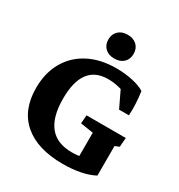

<svg xmlns="http://www.w3.org/2000/svg" viewBox="-158 -759 818 875"><g transform="rotate(30 251.0 -321.0)"><path d="M298.8 8.3Q165 8.3 92.8 -53.7Q20.5 -115.7 20.5 -231Q20.5 -310.5 54 -369.1Q87.4 -427.7 148.9 -459.7Q210.4 -491.7 293.9 -491.7Q338.9 -491.7 379.2 -482.9Q419.4 -474.1 443.4 -459Q448.2 -425.3 449.7 -392.8Q451.2 -360.4 449.2 -334.5H397.5L348.1 -438L397.5 -403.3Q343.3 -430.2 285.2 -430.2Q151.4 -430.2 151.4 -250.5Q151.4 -58.1 307.6 -58.1Q370.6 -58.1 427.7 -84.5L462.4 -24.9Q433.1 -8.8 390.9 -0.2Q348.6 8.3 298.8 8.3ZM346.2 -20V-193.8H462.4V-24.9ZM346.2 -145V-213.4L360.8 -181.2L278.8 -193.8L282.2 -237.8H488.8L484.9 -189.9Q469.7 -181.6 443.8 -175.8L462.4 -213.4V-145ZM261.7 -524.9Q231.4 -524.9 213.4 -542Q195.3 -559.1 195.3 -587.4Q195.3 -615.7 213.4 -632.8Q231.4 -649.9 261.7 -649.9Q292 -649.9 310.1 -632.8Q328.1 -615.7 328.1 -587.4Q328.1 -559.1 310.1 -542Q292 -524.9 261.7 -524.9Z"/></g></svg>

Font: Markazi Text
Style: Regular
Weight: 400
Designer: Borna Izadpanah (Arabic designer), Fiona Ross (Arabic design director) and Florian Runge (Latin designer)
Foundry: Borna Izadpanah and Florian Runge
Version: Version 1.000